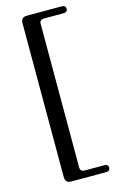

<svg xmlns="http://www.w3.org/2000/svg" viewBox="-131 -790 586 967"><g transform="rotate(-15 162.0 -306.0)"><path d="M171 -680V68Q171 79.5 177.2 85Q183.5 90.5 196 90.5H295.5Q317 90.5 317 109Q317 116.5 311.8 121.5Q306.5 126.5 295.5 126.5H114.5Q98.5 126.5 91 118.5Q83.5 110.5 83.5 94.5V-706Q83.5 -722.5 91 -730.2Q98.5 -738 114.5 -738H295.5Q306.5 -738 311.8 -733.2Q317 -728.5 317 -720.5Q317 -702 295.5 -702H196Q183.5 -702 177.2 -697Q171 -692 171 -680Z"/></g></svg>

Font: Fraunces 28pt
Style: Regular
Weight: 400
Version: Version 1.000;[b76b70a41]